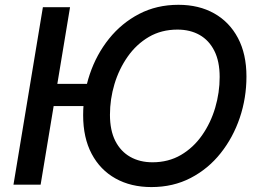

<svg xmlns="http://www.w3.org/2000/svg" viewBox="-20 -757 1064 787"><path d="M369.6 -413.1 354 -322.3H144.5L160.2 -413.1ZM267.1 -727.5 146.5 0H35.2L155.8 -727.5ZM600.6 9.8Q516.6 9.8 453.6 -25.4Q390.6 -60.5 355.7 -126.5Q320.8 -192.4 320.8 -284.7Q320.8 -372.1 348.1 -453.1Q375.5 -534.2 426.8 -598.1Q478 -662.1 550 -699.7Q622.1 -737.3 711.4 -737.3Q795.4 -737.3 857.9 -702.1Q920.4 -667 955.3 -601.3Q990.2 -535.6 990.2 -443.4Q990.2 -355.5 962.9 -274.4Q935.5 -193.4 884.5 -129.2Q833.5 -64.9 761.7 -27.6Q689.9 9.8 600.6 9.8ZM605 -91.8Q670.4 -91.8 721.7 -121.8Q772.9 -151.9 808.3 -202.6Q843.8 -253.4 862.1 -315.4Q880.4 -377.4 880.4 -441.4Q880.4 -505.4 858.6 -548.6Q836.9 -591.8 798.1 -613.8Q759.3 -635.7 707.5 -635.7Q641.6 -635.7 590.3 -605.7Q539.1 -575.7 503.4 -524.9Q467.8 -474.1 449.2 -412.4Q430.7 -350.6 430.7 -286.6Q430.7 -222.7 452.6 -179.4Q474.6 -136.2 513.9 -114Q553.2 -91.8 605 -91.8Z"/></svg>

Font: Inter Medium
Style: Italic
Weight: 500
Italic angle: -9.3988°
Designer: Rasmus Andersson
Foundry: rsms
Version: Version 4.001;git-66647c0bb